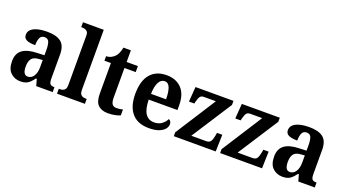

<svg xmlns="http://www.w3.org/2000/svg" viewBox="-56 -1335 3462 1920"><g transform="rotate(20 1674.5 -375.0)"><path d="M188 10Q127 10 84.5 -29.5Q42 -69 42 -153Q42 -234 94 -273Q146 -312 250 -315L327 -318V-374Q327 -426 316 -457.5Q305 -489 267 -489Q232 -489 218.5 -459Q205 -429 205 -381Q143 -381 112 -396.5Q81 -412 81 -447Q81 -483 107 -505.5Q133 -528 176.5 -538.5Q220 -549 274 -549Q372 -549 421.5 -510.5Q471 -472 471 -378V-123Q471 -81 483 -66.5Q495 -52 527 -52H530V0H355L335 -71H327Q306 -44 288 -26Q270 -8 246.5 1Q223 10 188 10ZM241 -60Q280 -60 303.5 -96Q327 -132 327 -191V-267L286 -264Q231 -260 210 -231.5Q189 -203 189 -148Q189 -60 241 -60Z M576 0V-52H587Q602 -52 617.5 -56.5Q633 -61 643 -76Q653 -91 653 -119V-647Q653 -674 642 -687Q631 -700 615.5 -704Q600 -708 587 -708H576V-760H797V-119Q797 -91 807 -76Q817 -61 832 -56.5Q847 -52 862 -52H873V0Z M1118 10Q1053 10 1015.5 -25Q978 -60 978 -148V-472H909V-520Q940 -521 963.5 -533.5Q987 -546 1001 -562Q1015 -577 1025.5 -601Q1036 -625 1043 -660H1122V-536H1242V-472H1122V-157Q1122 -111 1136 -89.5Q1150 -68 1183 -68Q1202 -68 1218.5 -70.5Q1235 -73 1250 -77V-14Q1235 -7 1201 1.5Q1167 10 1118 10Z M1555 10Q1435 10 1373.5 -62Q1312 -134 1312 -265Q1312 -406 1373 -477.5Q1434 -549 1545 -549Q1646 -549 1705 -487.5Q1764 -426 1764 -307V-258H1458Q1460 -156 1492.5 -109Q1525 -62 1585 -62Q1633 -62 1665.5 -86Q1698 -110 1714 -144Q1742 -131 1742 -98Q1742 -71 1722 -46.5Q1702 -22 1661 -6Q1620 10 1555 10ZM1620 -320Q1620 -397 1603 -441.5Q1586 -486 1547 -486Q1508 -486 1485 -443.5Q1462 -401 1460 -320Z M1819 0V-41L2095 -472H1967Q1941 -472 1928.5 -456.5Q1916 -441 1906 -401L1900 -377H1843L1855 -536H2259V-493L1982 -64H2140Q2172 -64 2186 -83Q2200 -102 2208 -146L2214 -179H2270L2265 0Z M2312 0V-41L2588 -472H2460Q2434 -472 2421.5 -456.5Q2409 -441 2399 -401L2393 -377H2336L2348 -536H2752V-493L2475 -64H2633Q2665 -64 2679 -83Q2693 -102 2701 -146L2707 -179H2763L2758 0Z M2977 10Q2916 10 2873.5 -29.5Q2831 -69 2831 -153Q2831 -234 2883 -273Q2935 -312 3039 -315L3116 -318V-374Q3116 -426 3105 -457.5Q3094 -489 3056 -489Q3021 -489 3007.5 -459Q2994 -429 2994 -381Q2932 -381 2901 -396.5Q2870 -412 2870 -447Q2870 -483 2896 -505.5Q2922 -528 2965.5 -538.5Q3009 -549 3063 -549Q3161 -549 3210.5 -510.5Q3260 -472 3260 -378V-123Q3260 -81 3272 -66.5Q3284 -52 3316 -52H3319V0H3144L3124 -71H3116Q3095 -44 3077 -26Q3059 -8 3035.5 1Q3012 10 2977 10ZM3030 -60Q3069 -60 3092.5 -96Q3116 -132 3116 -191V-267L3075 -264Q3020 -260 2999 -231.5Q2978 -203 2978 -148Q2978 -60 3030 -60Z"/></g></svg>

Font: Noto Serif Thai SemiCondensed
Style: Bold
Weight: 700
Width: 4
Designer: Monotype Design Team
Foundry: Monotype Imaging Inc.
Version: Version 2.002; ttfautohint (v1.8.4.7-5d5b)